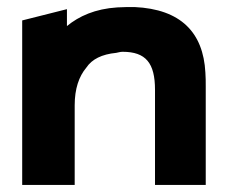

<svg xmlns="http://www.w3.org/2000/svg" viewBox="-20 -515 642 545"><path d="M564 10V-270C564 -283 564 -296 563 -309C557 -423 493 -489 362 -495H361C346 -495 329 -495 313 -494C250 -490 204 -469 170 -441V-489L43 -457V10H192V-216C192 -263 204 -298 225 -323C241 -347 269 -361 310 -365C316 -366 321 -368 328 -368C394 -368 420 -336 420 -260V10Z"/></svg>

Font: Bluebird
Style: SfBdExt
Weight: 700
Designer: Jasper
Foundry: Cannot Into Space Fonts
Version: Version 0.98